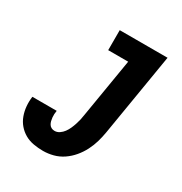

<svg xmlns="http://www.w3.org/2000/svg" viewBox="-173 -863 946 998"><g transform="rotate(30 300.0 -363.5)"><path d="M226 8Q197 8 168.5 3Q140 -2 116.5 -15.5Q93 -29 75.5 -49.5Q58 -70 48.5 -96Q39 -122 36.5 -150.5Q34 -179 38 -208H184Q182 -197 181.5 -187Q181 -177 182 -167Q183 -157 185.5 -147Q188 -137 193 -129Q198 -121 206.5 -116.5Q215 -112 226 -112Q241 -112 254.5 -121Q268 -130 277.5 -143Q287 -156 293.5 -170.5Q300 -185 305 -200Q310 -215 313.5 -230Q317 -245 319 -260L378 -615H258V-735H545L463 -240Q458 -210 449.5 -180.5Q441 -151 426.5 -122.5Q412 -94 391 -69Q370 -44 343.5 -26Q317 -8 286.5 0Q256 8 226 8Z"/></g></svg>

Font: Iosevka Slab Heavy Extended
Style: Italic
Weight: 900
Width: 7
Italic angle: -9°
Monospace: yes
Designer: Belleve Invis
Foundry: Belleve Invis
Version: Version 11.1.0; ttfautohint (v1.8.3)